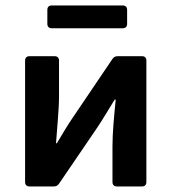

<svg xmlns="http://www.w3.org/2000/svg" viewBox="-20 -671 617 691"><path d="M150.4 -635.7V-585C150.4 -575.2 156.2 -569.3 166 -569.3H421.9C431.6 -569.3 437.5 -575.2 437.5 -585V-635.7C437.5 -645.5 431.6 -651.4 421.9 -651.4H166C156.2 -651.4 150.4 -645.5 150.4 -635.7ZM70.3 -453.1V-15.6C70.3 -5.9 76.2 0 85.9 0H173.8C181.6 0 187.5 -2.9 192.4 -9.8L332 -214.8C349.6 -241.2 376 -285.2 392.6 -312.5H396.5C390.6 -253.9 384.8 -193.4 384.8 -144.5V-15.6C384.8 -5.9 390.6 0 400.4 0H491.2C501 0 506.8 -5.9 506.8 -15.6V-453.1C506.8 -462.9 501 -468.8 491.2 -468.8H403.3C395.5 -468.8 389.6 -465.8 384.8 -459L246.1 -253.9C227.5 -227.5 201.2 -183.6 184.6 -155.3H181.6C185.5 -213.9 192.4 -275.4 192.4 -324.2V-453.1C192.4 -462.9 186.5 -468.8 176.8 -468.8H85.9C76.2 -468.8 70.3 -462.9 70.3 -453.1Z"/></svg>

Font: Ed Sans Neue SemiBold
Style: Regular
Weight: 600
Designer: Stephen Hutchings
Version: Version 1.004;PS 001.004;hotconv 1.0.88;makeotf.lib2.5.64775